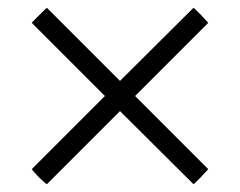

<svg xmlns="http://www.w3.org/2000/svg" viewBox="-20 -487 621 496"><path d="M62 -428Q69 -436 81.5 -448Q94 -460 101 -467L290 -278L480 -467Q489 -459 500 -447.5Q511 -436 518 -428L329 -239L518 -50Q511 -42 499.5 -30Q488 -18 480 -11L290 -200L101 -11Q80 -27 62 -50L251 -239Z"/></svg>

Font: Tiro Gurmukhi
Style: Regular
Weight: 400
Designer: Gurmukhi: John Hudson & Fiona Ross. Latin: John Hudson.
Foundry: Tiro Typeworks Ltd.
Version: Version 1.52